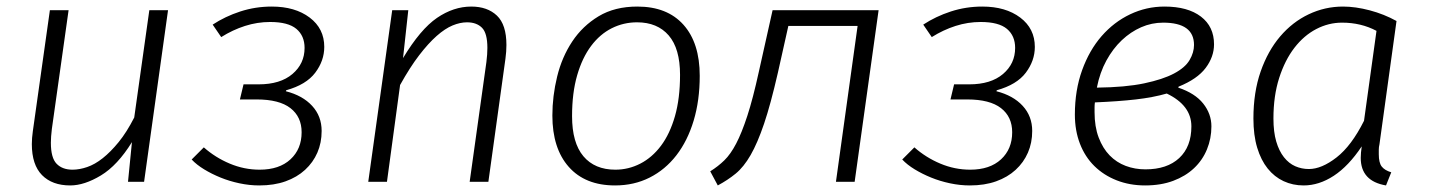

<svg xmlns="http://www.w3.org/2000/svg" viewBox="-20 -554 4356 585"><path d="M382 -121Q338 -50 287.5 -19.5Q237 11 194 11Q139 11 108 -20.5Q77 -52 77 -115Q77 -133 80 -154L132 -523H189L138 -161Q135 -137 135 -119Q135 -73 152.5 -55Q170 -37 201 -37Q222 -37 245.5 -45Q269 -53 293 -72Q317 -91 341.5 -121Q366 -151 389 -196L435 -523H492L419 0H370Z M601 -105Q636 -74 680 -55.5Q724 -37 771 -37Q831 -37 865 -68.5Q899 -100 899 -151Q899 -198 865 -224.5Q831 -251 762 -251H711L722 -297H768Q834 -297 871 -328.5Q908 -360 908 -408Q908 -445 883 -466Q858 -487 803 -487Q764 -487 726.5 -475Q689 -463 654 -441L628 -479Q666 -504 712 -519Q758 -534 808 -534Q879 -534 923.5 -500.5Q968 -467 968 -411Q968 -369 940.5 -332.5Q913 -296 852 -279L851 -276Q902 -263 931 -231.5Q960 -200 960 -155Q960 -119 947 -89Q934 -59 909.5 -36.5Q885 -14 850 -1.5Q815 11 770 11Q740 11 709.5 4.5Q679 -2 652 -13Q625 -24 602 -38Q579 -52 564 -68Z M1208 -377Q1261 -465 1311.5 -499.5Q1362 -534 1416 -534Q1465 -534 1494 -506.5Q1523 -479 1523 -417Q1523 -397 1520 -375L1468 0H1411L1462 -365Q1465 -389 1465 -408Q1465 -453 1448.5 -469.5Q1432 -486 1403 -486Q1382 -486 1359 -476.5Q1336 -467 1310.5 -444.5Q1285 -422 1257 -385.5Q1229 -349 1199 -295L1159 0H1102L1175 -523H1224Z M1663 -202Q1663 -261 1677.5 -320.5Q1692 -380 1723.5 -427.5Q1755 -475 1804 -504.5Q1853 -534 1922 -534Q2013 -534 2062.5 -478.5Q2112 -423 2112 -323Q2112 -248 2093.5 -186.5Q2075 -125 2041 -81Q2007 -37 1959.5 -13Q1912 11 1854 11Q1763 11 1713 -45.5Q1663 -102 1663 -202ZM1921 -486Q1880 -486 1844 -468Q1808 -450 1781 -414Q1754 -378 1738.5 -324.5Q1723 -271 1723 -200Q1723 -119 1757.5 -78Q1792 -37 1855 -37Q1895 -37 1931 -55.5Q1967 -74 1994 -110Q2021 -146 2036.5 -200Q2052 -254 2052 -326Q2052 -406 2017.5 -446Q1983 -486 1921 -486Z M2144 -32Q2168 -47 2187 -65.5Q2206 -84 2223 -116.5Q2240 -149 2257 -201Q2274 -253 2292 -335L2334 -523H2657L2584 0H2527L2593 -475H2382L2350 -332Q2328 -236 2308 -177Q2288 -118 2267 -81.5Q2246 -45 2221.5 -25Q2197 -5 2167 11Z M2766 -105Q2801 -74 2845 -55.5Q2889 -37 2936 -37Q2996 -37 3030 -68.5Q3064 -100 3064 -151Q3064 -198 3030 -224.5Q2996 -251 2927 -251H2876L2887 -297H2933Q2999 -297 3036 -328.5Q3073 -360 3073 -408Q3073 -445 3048 -466Q3023 -487 2968 -487Q2929 -487 2891.5 -475Q2854 -463 2819 -441L2793 -479Q2831 -504 2877 -519Q2923 -534 2973 -534Q3044 -534 3088.5 -500.5Q3133 -467 3133 -411Q3133 -369 3105.5 -332.5Q3078 -296 3017 -279L3016 -276Q3067 -263 3096 -231.5Q3125 -200 3125 -155Q3125 -119 3112 -89Q3099 -59 3074.5 -36.5Q3050 -14 3015 -1.5Q2980 11 2935 11Q2905 11 2874.5 4.5Q2844 -2 2817 -13Q2790 -24 2767 -38Q2744 -52 2729 -68Z M3570 -287Q3621 -270 3646 -238.5Q3671 -207 3671 -169Q3671 -132 3657.5 -99Q3644 -66 3618 -41.5Q3592 -17 3554.5 -3Q3517 11 3469 11Q3422 11 3382.5 -4.5Q3343 -20 3314.5 -48Q3286 -76 3270.5 -116Q3255 -156 3255 -205Q3255 -279 3277 -340Q3299 -401 3336.5 -444Q3374 -487 3423.5 -510.5Q3473 -534 3528 -534Q3599 -534 3639 -503.5Q3679 -473 3679 -419Q3679 -381 3653.5 -347Q3628 -313 3571 -290ZM3535 -269Q3493 -257 3440.5 -251Q3388 -245 3316 -242Q3315 -234 3315 -227V-212Q3315 -168 3327.5 -135Q3340 -102 3361 -80.5Q3382 -59 3410 -48.5Q3438 -38 3470 -38Q3536 -38 3573 -72.5Q3610 -107 3610 -169Q3610 -233 3535 -269ZM3524 -485Q3489 -485 3457 -471Q3425 -457 3398 -431.5Q3371 -406 3351 -369.5Q3331 -333 3322 -287Q3409 -288 3466 -300Q3523 -312 3557 -330Q3591 -348 3604.5 -371Q3618 -394 3618 -417Q3618 -485 3524 -485Z M4203 11Q4126 -2 4126 -73Q4126 -88 4129 -108Q4089 -48 4044 -18.5Q3999 11 3952 11Q3919 11 3891 -2Q3863 -15 3842.5 -40.5Q3822 -66 3810.5 -104Q3799 -142 3799 -193Q3799 -273 3821 -336Q3843 -399 3880.5 -443Q3918 -487 3967.5 -510.5Q4017 -534 4072 -534Q4110 -534 4153.5 -522.5Q4197 -511 4235 -490L4183 -114Q4181 -106 4181 -98V-84Q4181 -58 4190 -46.5Q4199 -35 4219 -29ZM3968 -39Q4007 -39 4052.5 -74.5Q4098 -110 4136 -186L4174 -460Q4127 -485 4069 -485Q4028 -485 3990.5 -465.5Q3953 -446 3924 -408.5Q3895 -371 3877.5 -316.5Q3860 -262 3860 -193Q3860 -152 3868.5 -123Q3877 -94 3892 -75Q3907 -56 3926.5 -47.5Q3946 -39 3968 -39Z"/></svg>

Font: Glekhifnjqigglhiwekvrgaqftz
Style: Regular
Weight: 300
Italic angle: -8°
Designer: Carrois Corporate & Edenspiekermann
Foundry: Carrois Corporate GbR & Edenspiekermann AG
Version: Version 2.001